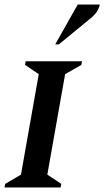

<svg xmlns="http://www.w3.org/2000/svg" viewBox="-27 -832 463 852"><path d="M-7 0 -4 -16 66 -57 145 -503 84 -544 87 -560H337L334 -544L262 -503L183 -57L245 -16L242 0ZM218 -635 318 -812H416Q413 -797 404.5 -782.5Q396 -768 373 -749L234 -635Z"/></svg>

Font: Spectral SC SemiBold
Style: Italic
Weight: 600
Italic angle: -10°
Designer: Jean-Baptiste Levee
Foundry: Production Type
Version: Version 2.001